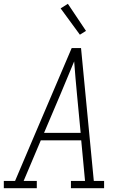

<svg xmlns="http://www.w3.org/2000/svg" viewBox="-35 -987 655 1007"><path d="M-15 0V-38H44L132 -245L341 -735H390L457 -38H511V0H337V-38H411L391 -251H179L89 -38H158V0ZM388 -290 369 -490Q365 -534 361 -577.5Q357 -621 354 -665Q336 -621 317.5 -577.5Q299 -534 281 -490L196 -290ZM384 -805 283 -943 321 -967 416 -825Z"/></svg>

Font: Iosevka Slab XLtExObl
Style: Regular
Weight: 200
Width: 7
Italic angle: -9°
Monospace: yes
Designer: Belleve Invis
Foundry: Belleve Invis
Version: Version 11.1.1; ttfautohint (v1.8.3)